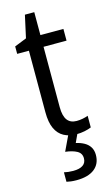

<svg xmlns="http://www.w3.org/2000/svg" viewBox="-136 -708 576 996"><g transform="rotate(-15 152.5 -209.5)"><path d="M225.1 -56.6Q241.2 -56.6 257.8 -59.8Q274.4 -63 286.6 -67.9V-5.4Q272 1 250.5 5.4Q229 9.8 206.5 9.8Q168 9.8 139.4 -5.6Q110.8 -21 95.2 -54.2Q79.6 -87.4 79.6 -142.6V-472.7H16.6V-512.7L81.5 -538.6L107.9 -658.7H158.2V-535.6H281.7V-472.7H158.2V-147.9Q158.2 -102.1 174.8 -79.3Q191.4 -56.6 225.1 -56.6ZM275.4 138.7Q275.4 187 241.7 213.6Q208 240.2 145 240.2Q128.9 240.2 115 238.5Q101.1 236.8 91.8 234.4V183.6Q101.6 186 114.5 187.5Q127.4 189 140.6 189Q175.3 189 193.1 176.5Q210.9 164.1 210.9 139.6Q210.9 112.8 187.5 99.9Q164.1 86.9 125.5 82.5L164.6 0H214.8L190.4 52.7Q215.8 58.1 235.1 69.1Q254.4 80.1 264.9 97.4Q275.4 114.7 275.4 138.7Z"/></g></svg>

Font: Open Sans SemiCondensed
Style: Regular
Weight: 400
Width: 4
Designer: Monotype Design Team
Foundry: Monotype Imaging Inc.
Version: Version 3.000